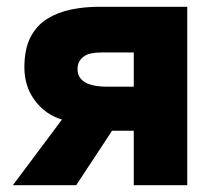

<svg xmlns="http://www.w3.org/2000/svg" viewBox="-20 -547 624 567"><path d="M18 0 163 -194Q115 -208 83.5 -249.5Q52 -291 52 -348Q52 -402 70 -437Q88 -472 119.5 -491.5Q151 -511 190.5 -519Q230 -527 273 -527H533V0H375V-161H311L205 0ZM294 -291H375V-392H277Q261 -392 248 -389Q235 -386 226.5 -379.5Q218 -373 213.5 -364Q209 -355 209 -343Q209 -327 217 -316.5Q225 -306 238 -300.5Q251 -295 266 -293Q281 -291 294 -291Z"/></svg>

Font: Onest ExtraBold
Style: Regular
Weight: 800
Designer: Dmitri Voloshin, Andrey Kudryavtsev
Foundry: Dmitri Voloshin, Andrey Kudryavtsev
Version: Version 1.000;gftools[0.9.33]